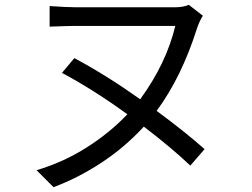

<svg xmlns="http://www.w3.org/2000/svg" viewBox="-20 -727 1040 793"><path d="M201 46 131 -24Q242 -57 338 -118Q434 -179 506 -255Q367 -356 236 -426L287 -487Q420 -416 559 -317Q667 -465 704 -620H292Q268 -620 185 -617V-702Q255 -697 292 -697H704Q736 -697 760 -707L818 -662Q804 -641 793 -608Q730 -409 627 -269Q744 -183 825 -111L766 -43Q687 -118 574 -204Q495 -118 398 -54.5Q301 9 201 46Z"/></svg>

Font: Source Han Sans & Saira Hybrid
Style: Regular
Weight: 400
Designer: Ryoko NISHIZUKA 西塚涼子 (kana & ideographs); Paul D. Hunt (Latin, Greek & Cyrillic); Wenlong ZHANG 张文龙 (bopomofo); Sandoll 
Foundry: Adobe Systems Incorporated
Version: Version 1.00;August 2, 2021;FontCreator 13.0.0.2675 64-bit